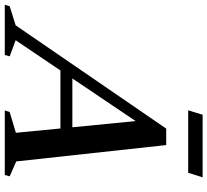

<svg xmlns="http://www.w3.org/2000/svg" viewBox="-121 -816 868 804"><g transform="rotate(90 313.0 -414.0)"><path d="M587 -48 649.5 -20.5 643.5 0H373.5L380 -20.5L467 -46.5L449 -233H206L79.5 -45.5L147 -20.5L141 0H-69L-63 -20.5L17 -45.5L449.5 -676H518.5ZM239.5 -283H444L418 -548ZM373 -768 391.5 -828.5H653.5L634.5 -768Z"/></g></svg>

Font: Newsreader 16pt SemiBold
Style: Italic
Weight: 600
Italic angle: -17°
Designer: Hugues Gentile
Foundry: Production Type
Version: Version 1.003; ttfautohint (v1.8.3)